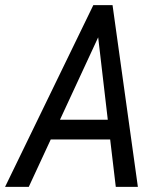

<svg xmlns="http://www.w3.org/2000/svg" viewBox="-52 -731 636 751"><path d="M378.9 -185.5H146.5L60.5 0H-32.2L313 -710.9H388.2L487.3 0H400.9ZM182.6 -262.7H369.6L332 -585Z"/></svg>

Font: TypoPRO Roboto
Style: Italic
Weight: 400
Italic angle: -12°
Designer: Google
Version: Version 2.136; 2016